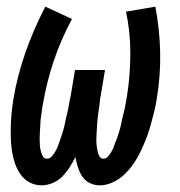

<svg xmlns="http://www.w3.org/2000/svg" viewBox="-20 -548 540 576"><path d="M279 8Q263 8 249 1Q235 -6 226.5 -19Q218 -32 213.5 -47Q209 -62 206 -77Q199 -62 189.5 -47Q180 -32 167.5 -19Q155 -6 138 1Q121 8 105 8Q85 8 68.5 -1Q52 -10 41.5 -25Q31 -40 25 -57.5Q19 -75 16 -94Q13 -113 12.5 -132Q12 -151 12.5 -171Q13 -191 15 -210.5Q17 -230 20 -250Q32 -321 56.5 -391Q81 -461 116 -528L196 -491Q163 -430 141.5 -366Q120 -302 109 -237Q107 -228 106 -219Q105 -210 103.5 -201Q102 -192 101.5 -183.5Q101 -175 100.5 -166Q100 -157 99.5 -148Q99 -139 99 -130.5Q99 -122 99.5 -113.5Q100 -105 102 -96.5Q104 -88 108 -80Q112 -72 121 -72Q130 -72 136 -79.5Q142 -87 146.5 -94.5Q151 -102 154 -110.5Q157 -119 160 -127Q163 -135 165.5 -143.5Q168 -152 170.5 -160Q173 -168 174.5 -176.5Q176 -185 178 -193.5Q180 -202 182 -210Q184 -218 185.5 -226.5Q187 -235 188.5 -243.5Q190 -252 192 -260L205 -338H295L282 -260Q280 -252 279.5 -243.5Q279 -235 277.5 -226.5Q276 -218 275 -210Q274 -202 273 -193.5Q272 -185 271.5 -176.5Q271 -168 270.5 -160Q270 -152 269.5 -143.5Q269 -135 269 -127Q269 -119 270 -111Q271 -103 272.5 -95Q274 -87 278 -79.5Q282 -72 290 -72Q299 -72 305 -79.5Q311 -87 315.5 -95Q320 -103 322.5 -111Q325 -119 328.5 -127Q332 -135 334.5 -143.5Q337 -152 339.5 -160Q342 -168 343.5 -176.5Q345 -185 347 -193Q349 -201 351 -209.5Q353 -218 355 -226.5Q357 -235 358 -243Q359 -251 361 -260Q371 -324 371 -388.5Q371 -453 358 -513L446 -528Q459 -461 460.5 -391Q462 -321 450 -250Q447 -230 442 -210.5Q437 -191 431.5 -171Q426 -151 418.5 -132Q411 -113 402 -94Q393 -75 381 -57.5Q369 -40 353.5 -25Q338 -10 318.5 -1Q299 8 279 8Z"/></svg>

Font: Iosevka Curly Medium
Style: Italic
Weight: 500
Italic angle: -9°
Monospace: yes
Designer: Belleve Invis
Foundry: Belleve Invis
Version: Version 22.1.2; ttfautohint (v1.8.4)